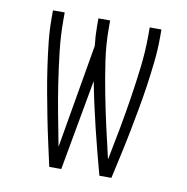

<svg xmlns="http://www.w3.org/2000/svg" viewBox="-65 -583 629 645"><g transform="rotate(10 250.0 -260.0)"><path d="M144 0Q135 -41 126 -81.5Q117 -122 109 -163Q101 -204 93.5 -245Q86 -286 80 -327.5Q74 -369 69.5 -410.5Q65 -452 65 -494V-520H105V-494Q105 -441 111 -388Q117 -335 125 -282Q133 -229 143 -176.5Q153 -124 163 -72L224 -427Q222 -444 221 -460.5Q220 -477 220 -494V-520H260V-494Q260 -439 268 -384Q276 -329 286.5 -275Q297 -221 309 -167Q321 -113 334 -59Q345 -113 355 -167Q365 -221 373.5 -275.5Q382 -330 388.5 -384.5Q395 -439 395 -494V-520H435V-494Q435 -452 430.5 -410.5Q426 -369 420 -327.5Q414 -286 406.5 -245Q399 -204 391 -163Q383 -122 374 -81.5Q365 -41 356 0H315Q294 -77 275 -154.5Q256 -232 241 -310L185 0Z"/></g></svg>

Font: Iosevka Extralight
Style: Regular
Weight: 200
Monospace: yes
Designer: Belleve Invis
Foundry: Belleve Invis
Version: Version 32.0.1; ttfautohint (v1.8.4)